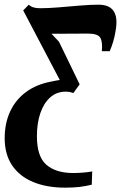

<svg xmlns="http://www.w3.org/2000/svg" viewBox="-56 -576 529 840"><path d="M228.5 245Q149 245 89.5 220.5Q30 196 -2.8 147.8Q-35.5 99.5 -35.5 28.5Q-35.5 -37 -11.5 -88.5Q12.5 -140 58 -173.5Q103.5 -207 167.5 -219Q181.5 -222 189.8 -223.5Q198 -225 205.5 -226L45.5 -530.5L70 -555.5Q78 -547.5 89.8 -543.8Q101.5 -540 118.5 -540Q155.5 -540 200.8 -543.8Q246 -547.5 291.8 -551.5Q337.5 -555.5 375 -555.5Q422.5 -555.5 441.2 -527.5Q460 -499.5 450 -442.5Q446 -416 439 -393.2Q432 -370.5 424 -352H389.5Q393.5 -392.5 382.8 -410.8Q372 -429 329.5 -429Q304 -429 276.5 -428.8Q249 -428.5 222 -428.5Q195 -428.5 169 -428.5L202 -393.5L292.5 -207L265 -169Q257 -172 249.5 -173.5Q242 -175 231 -175Q192 -175 164 -150.2Q136 -125.5 120.8 -81.8Q105.5 -38 105.5 20Q105.5 108 146 144Q186.5 180 260.5 181Q284.5 181 306.2 179.2Q328 177.5 347.5 174L345.5 232Q319.5 238.5 292 241.8Q264.5 245 228.5 245Z"/></svg>

Font: Merriweather 48pt ExtraBold
Style: Italic
Weight: 800
Italic angle: -7.8°
Version: Version 2.101